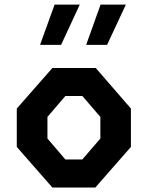

<svg xmlns="http://www.w3.org/2000/svg" viewBox="-20 -838 660 858"><path d="M214 0H406L565 -181.5V-353L408 -534H214L55 -353V-181.5ZM272 -125.5 192 -219V-315.5L272 -409H348L428.5 -315.5V-219L348 -125.5ZM365 -637.5H458.5L542.5 -817.5H429.5ZM159 -637.5H253L336.5 -817.5H224Z"/></svg>

Font: Monaspace Krypton
Style: Bold
Weight: 700
Designer: Riley Cran & the Lettermatic Team
Foundry: Lettermatic
Version: Version 1.200 (Monaspace Krypton)